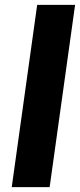

<svg xmlns="http://www.w3.org/2000/svg" viewBox="-20 -765 327 785"><path d="M183 0 287 -745H132L28 0Z"/></svg>

Font: Plus Jakarta Sans ExtraBold
Style: Italic
Weight: 800
Italic angle: -8°
Designer: Gumpita Rahayu
Foundry: Tokotype
Version: Version 2.071;gftools[0.9.30]